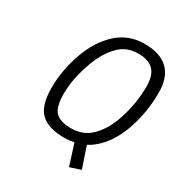

<svg xmlns="http://www.w3.org/2000/svg" viewBox="-194 -841 1060 1124"><g transform="rotate(30 336.0 -278.5)"><path d="M326 10Q216 10 165 -38.5Q114 -87 114 -206Q114 -325 155.5 -443Q197 -561 274 -631.5Q351 -702 457 -702Q672 -702 672 -495Q672 -360 629.5 -239Q587 -118 506 -51Q486 -34 460 -21L508 121L435 145L390 3Q355 10 326 10ZM451 -98Q519 -154 555.5 -266Q592 -378 592 -490Q592 -565 558.5 -599.5Q525 -634 456.5 -634Q388 -634 342 -597Q273 -540 233 -424Q193 -308 193 -215.5Q193 -123 225 -90.5Q257 -58 329.5 -58Q402 -58 451 -98Z"/></g></svg>

Font: TitilliumWebItalic
Style: Italic
Weight: 400
Italic angle: -13°
Version: Version 1.001;PS 57.000;hotconv 1.0.70;makeotf.lib2.5.55311